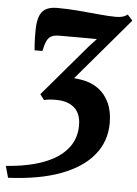

<svg xmlns="http://www.w3.org/2000/svg" viewBox="-92 -605 637 891"><g transform="rotate(5 227.0 -159.5)"><path d="M-20.5 243 -35.5 189Q68 181.5 139.8 154.2Q211.5 127 249 81.2Q286.5 35.5 286.5 -27Q286.5 -82 255.8 -109.2Q225 -136.5 170.5 -136.5Q152.5 -136.5 139 -135.2Q125.5 -134 114.5 -130.5L95 -156.5L301.5 -399L334 -434Q308 -434.5 280 -434.5Q252 -434.5 221.8 -434.5Q191.5 -434.5 158.5 -434.5Q136.5 -434.5 122.8 -427.8Q109 -421 101.2 -404.2Q93.5 -387.5 87 -357H50.5Q49 -373.5 48.2 -388Q47.5 -402.5 47.2 -416.5Q47 -430.5 47 -445.5Q47 -487.5 55.8 -513Q64.5 -538.5 84.5 -550.2Q104.5 -562 138 -562Q186 -562 237 -557.8Q288 -553.5 334.2 -549Q380.5 -544.5 413 -544.5Q431 -544.5 444 -548.2Q457 -552 467 -560L490.5 -533.5L244.5 -244Q251.5 -243.5 261.2 -242.2Q271 -241 282.5 -239Q326 -231.5 358.5 -207.8Q391 -184 409.2 -144.5Q427.5 -105 427.5 -51.5Q427.5 34.5 375.5 98.2Q323.5 162 223.5 199.2Q123.5 236.5 -20.5 243Z"/></g></svg>

Font: Merriweather 36pt ExtraBold
Style: Italic
Weight: 800
Italic angle: -7.8°
Version: Version 2.101